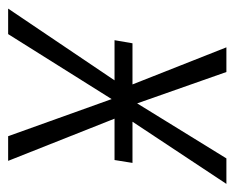

<svg xmlns="http://www.w3.org/2000/svg" viewBox="-98 -492 563 460"><g transform="rotate(90 183.0 -261.5)"><path d="M342.8 -297.9 335.9 -254.9H236.8L337.9 0H278.8L189.9 -248L34.2 0H-26.9L145 -254.9H48.8L56.2 -297.9H154.8L65.9 -522.9H125L200.2 -309.1L332 -522.9H393.1L244.1 -297.9Z"/></g></svg>

Font: Fira Sans Compressed Light
Style: Italic
Weight: 300
Width: 3
Italic angle: -8°
Designer: Carrois Corporate & Edenspiekermann AG
Foundry: Carrois Corporate GbR & Edenspiekermann AG
Version: Version 4.203;PS 004.203;hotconv 1.0.88;makeotf.lib2.5.64775